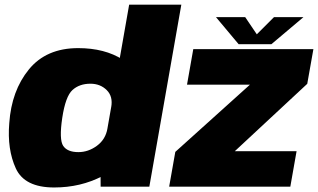

<svg xmlns="http://www.w3.org/2000/svg" viewBox="-20 -805 1372 828"><path d="M414 0H624L762 -785H537L413.5 -81ZM213.5 3.5Q328 3.5 422.2 -45.8Q516.5 -95 528 -161L443.5 -251.5Q435.5 -204 398.2 -176.5Q361 -149 318 -149Q270.5 -149 252.5 -176Q234.5 -203 248.5 -297Q262.5 -389.5 292.5 -416.8Q322.5 -444 370 -444Q412.5 -444 440.2 -416.5Q468 -389 459.5 -342.5L576 -432Q587.5 -498 509.5 -547.8Q431.5 -597.5 317 -597.5Q179.5 -597.5 104.5 -505.5Q29.5 -413.5 20 -274Q10.5 -161 48.2 -78.8Q86 3.5 213.5 3.5ZM709.5 0H1232L1259 -153H978.5L976.5 -138L1305 -443.5L1331.5 -593H813.5L786.5 -440H1071.5L1073 -453.5L736 -150ZM1009 -614.5H1150.5L1288.5 -731H1161.5L1087.5 -657L1037.5 -731H911.5Z"/></svg>

Font: Anybody UltraCondensed Thin Black
Style: Italic
Weight: 900
Italic angle: -10°
Version: Version 1.111